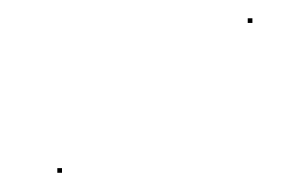

<svg xmlns="http://www.w3.org/2000/svg" viewBox="-20 -68 324 205"><path d="M41.2 116.5H46.2V111.5H41.2ZM244.5 -43.5H249.5V-48.5H244.5Z"/></svg>

Font: FRB American Cursive Just Endings
Style: Italic
Weight: 400
Italic angle: -25°
Version: Version 2.0;Modular Font Editor K font №1